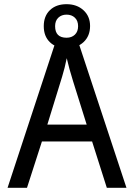

<svg xmlns="http://www.w3.org/2000/svg" viewBox="-20 -897 640 917"><path d="M490.2 0 419.9 -221.2H180.2L108.9 0H16.1L252 -716.8H347.2L584 0ZM394 -301.8 329.1 -508.8Q310.1 -569.3 298.8 -619.1Q289.1 -570.8 276.4 -529.8L206.1 -301.8ZM297.9 -667Q248 -667 218.5 -695.3Q189 -723.6 189 -772Q189 -820.3 218.5 -848.6Q248 -877 297.9 -877Q347.2 -877 378.7 -848.1Q410.2 -819.3 410.2 -772.9Q410.2 -725.1 379.2 -696Q348.1 -667 297.9 -667ZM297.9 -827.1Q273.9 -827.1 258.5 -812.5Q243.2 -797.9 243.2 -772Q243.2 -716.8 297.9 -716.8Q322.3 -716.8 337.6 -731.4Q353 -746.1 353 -772Q353 -797.9 337.6 -812.5Q322.3 -827.1 297.9 -827.1Z"/></svg>

Font: Droid Sans Mono
Style: Regular
Weight: 400
Monospace: yes
Version: Version 1.00 build 112